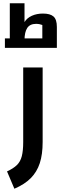

<svg xmlns="http://www.w3.org/2000/svg" viewBox="-20 -883 368 1175"><path d="M68 272 23 166Q62 148 83.5 127Q105 106 113.5 72.5Q122 39 122 -14V-470H241V-14Q241 62 223.5 115.5Q206 169 168.5 207Q131 245 68 272ZM40 -637V-863H130V-748Q145 -773 175 -786.5Q205 -800 243 -800Q287 -800 307.5 -782Q328 -764 328 -718V-637H239V-730Q232 -733 222 -735Q212 -737 201 -737Q163 -737 146.5 -711.5Q130 -686 130 -637ZM10 -590V-648H328V-590Z"/></svg>

Font: Changa SemiBold
Style: Regular
Weight: 600
Designer: Eduardo Rodriguez Tunni
Foundry: Eduardo Rodriguez Tunni
Version: Version 3.002; ttfautohint (v1.8.2)